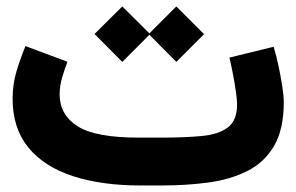

<svg xmlns="http://www.w3.org/2000/svg" viewBox="-20 -568 908 588"><path d="M476.1 0H410.2Q291.5 0 203.4 -28.6Q115.2 -57.1 66.9 -116.2Q18.6 -175.3 18.6 -265.6Q18.6 -310.1 30.8 -350.6Q43 -391.1 58.1 -426.8L186.5 -378.9Q178.2 -356.9 170.4 -330.8Q162.6 -304.7 162.6 -277.8Q163.1 -216.3 217.5 -181.4Q272 -146.5 405.3 -146.5H472.7Q544.4 -146.5 596.9 -151.4Q649.4 -156.2 677.7 -177.7Q706.1 -199.2 706.1 -248Q706.1 -262.2 702.4 -287.6Q698.7 -313 693.4 -341.3Q688 -369.6 682.6 -391.6L817.9 -424.8Q825.7 -399.9 832.8 -366.9Q839.8 -334 844.5 -303.5Q849.1 -272.9 849.1 -255.4Q849.1 -171.9 819.3 -121.1Q789.6 -70.3 737.3 -44.2Q685.1 -18.1 617.9 -9Q550.8 0 476.1 0ZM269.5 -463.9 354.5 -548.3 437.5 -465.8 520 -548.3 605 -463.4 520 -378.4 437.5 -461.4 354.5 -378.4Z"/></svg>

Font: Vazir Black WOL-UI
Style: Black-WOL-UI
Weight: 900
Designer: Saber Rastikerdar
Foundry: Saber Rastikerdar
Version: Version 30.0.0